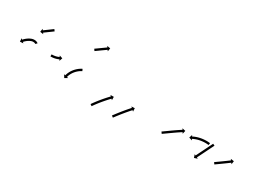

<svg xmlns="http://www.w3.org/2000/svg" viewBox="-3 -1065 2269 1627"><g transform="rotate(30 1131.5 -251.5)"><path d="M275.3 -389.1C275.6 -389.3 275.9 -389.5 276.2 -389.7L264.3 -405.9C264 -405.7 263.7 -405.4 263.4 -405.2C262.6 -404.6 261.8 -404 260.9 -403.4C259.6 -402.4 258.3 -401.5 257 -400.5C255.3 -399.3 253.6 -398 251.9 -396.8C249.9 -395.3 247.9 -393.8 245.9 -392.4C243.7 -390.7 241.4 -389.1 239.2 -387.4C236.8 -385.7 234.4 -383.9 232 -382.2C229.5 -380.4 227 -378.6 224.6 -376.7C222.1 -374.9 219.6 -373.1 217.2 -371.3C214.8 -369.6 212.4 -367.8 210 -366C207.7 -364.4 205.5 -362.8 203.2 -361.1C201.2 -359.7 199.2 -358.2 197.2 -356.7C195.5 -355.5 193.8 -354.2 192.1 -353C190.8 -352 189.5 -351.1 188.2 -350.1C187.4 -349.5 186.5 -348.9 185.7 -348.3C185.4 -348 185.1 -347.8 184.8 -347.6L177 -358.2L172 -325.8L204.4 -320.8L196.6 -331.5C196.9 -331.7 197.2 -331.9 197.5 -332.1C198.3 -332.7 199.2 -333.4 200 -334C201.3 -334.9 202.6 -335.9 204 -336.9C205.7 -338.1 207.3 -339.3 209 -340.6C211.1 -342.1 213.1 -343.5 215.1 -345C217.3 -346.6 219.5 -348.3 221.8 -349.9C224.2 -351.7 226.6 -353.4 229 -355.2C231.4 -357 233.9 -358.8 236.4 -360.6C238.9 -362.4 241.3 -364.2 243.8 -366C246.2 -367.8 248.6 -369.6 251 -371.3C253.2 -373 255.5 -374.6 257.7 -376.2C259.7 -377.7 261.7 -379.2 263.7 -380.6C265.4 -381.9 267.1 -383.1 268.8 -384.4C270.1 -385.3 271.4 -386.3 272.7 -387.2C273.6 -387.9 274.4 -388.5 275.3 -389.1ZM186.7 -215.9C186.9 -215.8 187 -215.6 187.2 -215.5L201.4 -229.6C201.1 -229.8 200.9 -230 200.6 -230.3C200.6 -230.3 200.6 -230.3 200.6 -230.4C200.5 -230.4 200.5 -230.5 200.5 -230.5C199.6 -231.2 198.8 -231.9 197.9 -232.6C197.9 -232.6 197.8 -232.7 197.7 -232.7C197.6 -232.8 197.6 -232.9 197.6 -232.9C196.1 -234 194.5 -234.9 192.9 -235.9C192.9 -235.9 192.7 -235.9 192.6 -236C192.5 -236.1 192.4 -236.1 192.4 -236.1C190.1 -237.3 187.7 -238.3 185.2 -239.2C185.2 -239.2 185.1 -239.3 185 -239.3C184.8 -239.4 184.7 -239.4 184.7 -239.4C181.6 -240.4 178.4 -241.1 175.2 -241.7C175.2 -241.7 175.1 -241.7 174.9 -241.8C174.8 -241.8 174.7 -241.8 174.7 -241.8C170.8 -242.3 166.9 -242.5 163.1 -242.5C163.1 -242.5 163 -242.5 162.9 -242.5C162.8 -242.5 162.7 -242.5 162.7 -242.5C158.6 -242.4 154.4 -242.1 150.3 -241.5C150.3 -241.5 150.1 -241.4 149.9 -241.4C149.8 -241.4 149.6 -241.3 149.6 -241.3C145.5 -240.4 141.4 -239.2 137.5 -237.8C137.5 -237.8 137.4 -237.7 137.3 -237.7C137.2 -237.6 137.1 -237.6 137.1 -237.6C132.6 -235.8 128.2 -233.8 123.9 -231.7C123.9 -231.7 123.8 -231.7 123.8 -231.7C123.7 -231.6 123.6 -231.6 123.6 -231.6C119.5 -229.4 115.4 -227.1 111.5 -224.7C111.5 -224.7 111.4 -224.6 111.3 -224.6C111.3 -224.6 111.2 -224.5 111.2 -224.5C107.5 -222.1 103.9 -219.6 100.3 -217C100.3 -217 100.3 -216.9 100.2 -216.9C100.2 -216.9 100.1 -216.8 100.1 -216.8C97 -214.4 93.8 -211.9 90.8 -209.3C90.8 -209.3 90.8 -209.3 90.7 -209.2C90.7 -209.2 90.6 -209.2 90.6 -209.2C88.1 -206.9 85.6 -204.6 83.2 -202.3C83.2 -202.3 83.1 -202.3 83.1 -202.3C83.1 -202.2 83 -202.2 83 -202.2C81.2 -200.4 79.3 -198.5 77.5 -196.6C77.5 -196.6 77.5 -196.6 77.5 -196.6C77.5 -196.6 77.5 -196.5 77.5 -196.5C76.3 -195.3 75.2 -194.1 74 -192.8C74 -192.8 74 -192.8 74 -192.8C74 -192.8 74 -192.8 74 -192.8C73.6 -192.3 73.2 -191.9 72.8 -191.5L63 -200.2L65 -167.5L97.7 -169.5L87.8 -178.2C88.2 -178.6 88.6 -179.1 88.9 -179.5C88.9 -179.5 88.9 -179.5 88.9 -179.4C88.9 -179.4 88.9 -179.4 88.9 -179.4C89.9 -180.6 91 -181.7 92.1 -182.9C92.1 -182.9 92 -182.8 92 -182.8C92 -182.8 92 -182.8 92 -182.8C93.7 -184.5 95.4 -186.3 97.1 -188C97.1 -188 97.1 -187.9 97 -187.9C97 -187.9 97 -187.8 97 -187.8C99.2 -190 101.6 -192.1 103.9 -194.2C103.9 -194.2 103.9 -194.2 103.8 -194.1C103.8 -194.1 103.7 -194.1 103.7 -194.1C106.6 -196.4 109.4 -198.8 112.3 -201C112.3 -201 112.3 -201 112.2 -200.9C112.2 -200.9 112.1 -200.9 112.1 -200.9C115.4 -203.3 118.8 -205.6 122.1 -207.8C122.1 -207.8 122.1 -207.7 122 -207.7C122 -207.7 121.9 -207.6 121.9 -207.6C125.5 -209.8 129.2 -211.9 132.9 -213.9C132.9 -213.9 132.8 -213.9 132.8 -213.8C132.7 -213.8 132.6 -213.7 132.6 -213.7C136.6 -215.6 140.6 -217.4 144.6 -219.1C144.6 -219.1 144.5 -219 144.4 -219C144.3 -219 144.2 -218.9 144.2 -218.9C147.4 -220.1 150.6 -221.1 153.9 -221.8C153.9 -221.8 153.7 -221.8 153.6 -221.7C153.4 -221.7 153.2 -221.7 153.2 -221.7C156.5 -222.2 159.9 -222.4 163.3 -222.5C163.3 -222.5 163.2 -222.5 163.1 -222.5C163 -222.5 163 -222.5 163 -222.5C166 -222.5 169.1 -222.3 172.2 -221.9C172.2 -221.9 172.1 -222 171.9 -222C171.8 -222 171.6 -222 171.6 -222C174 -221.6 176.5 -221 178.8 -220.3C178.8 -220.3 178.7 -220.4 178.5 -220.4C178.4 -220.4 178.3 -220.5 178.3 -220.5C180 -219.8 181.7 -219.1 183.3 -218.3C183.3 -218.3 183.2 -218.4 183.1 -218.4C183 -218.5 182.9 -218.6 182.9 -218.6C183.9 -218 184.9 -217.3 185.8 -216.7C185.8 -216.7 185.8 -216.7 185.7 -216.8C185.6 -216.9 185.5 -216.9 185.5 -216.9C186 -216.5 186.4 -216.2 186.9 -215.7C186.9 -215.7 186.8 -215.8 186.8 -215.8C186.7 -215.9 186.7 -215.9 186.7 -215.9Z M352.3 -208.5C352 -208.5 351.7 -208.5 351.4 -208.5L351.2 -188.5C351.5 -188.5 351.8 -188.5 352.1 -188.5L352.1 -188.5L352.2 -188.5C353 -188.5 353.9 -188.5 354.7 -188.5C354.7 -188.5 354.7 -188.5 354.8 -188.5C354.8 -188.5 354.8 -188.5 354.8 -188.5C356.1 -188.5 357.5 -188.5 358.8 -188.6C358.8 -188.6 358.8 -188.6 358.8 -188.6C358.8 -188.6 358.9 -188.6 358.9 -188.6C360.6 -188.6 362.3 -188.7 364 -188.8C364 -188.8 364.1 -188.8 364.1 -188.8C364.1 -188.8 364.1 -188.8 364.1 -188.8C366.2 -188.9 368.2 -189 370.2 -189.2C370.2 -189.2 370.3 -189.2 370.3 -189.2C370.3 -189.2 370.4 -189.2 370.4 -189.2C372.6 -189.4 374.9 -189.6 377.1 -189.9C377.1 -189.9 377.2 -189.9 377.2 -189.9C377.2 -189.9 377.3 -189.9 377.3 -189.9C379.7 -190.2 382 -190.6 384.4 -191C384.4 -191 384.5 -191 384.5 -191C384.5 -191 384.6 -191 384.6 -191C387 -191.4 389.5 -191.9 391.9 -192.4C391.9 -192.4 392 -192.4 392 -192.4C392 -192.4 392.1 -192.4 392.1 -192.4C394.5 -192.9 396.9 -193.5 399.3 -194.1C399.3 -194.1 399.3 -194.1 399.4 -194.1C399.4 -194.1 399.5 -194.1 399.5 -194.1C401.8 -194.7 404.1 -195.4 406.4 -196.1C406.4 -196.1 406.4 -196.1 406.4 -196.1C406.5 -196.1 406.5 -196.1 406.5 -196.1C408.6 -196.8 410.8 -197.5 412.9 -198.2C412.9 -198.2 412.9 -198.2 412.9 -198.2C413 -198.2 413 -198.2 413 -198.2C414.9 -198.9 416.8 -199.6 418.6 -200.3C418.6 -200.3 418.7 -200.4 418.7 -200.4C418.7 -200.4 418.7 -200.4 418.7 -200.4C420.3 -201 421.9 -201.7 423.4 -202.3C423.4 -202.3 423.4 -202.3 423.5 -202.3C423.5 -202.4 423.5 -202.4 423.5 -202.4C424.7 -202.9 425.9 -203.4 427.1 -204C427.1 -204 427.1 -204 427.1 -204C427.1 -204 427.1 -204 427.1 -204C427.9 -204.3 428.6 -204.7 429.4 -205.1L429.4 -205.1L429.4 -205.1C429.7 -205.2 429.9 -205.3 430.2 -205.5L436 -193.6L446.6 -224.6L415.6 -235.2L421.4 -223.4C421.1 -223.3 420.9 -223.2 420.6 -223.1L420.7 -223.1L420.7 -223.1C420 -222.7 419.3 -222.4 418.6 -222.1C418.6 -222.1 418.6 -222.1 418.7 -222.1C418.7 -222.1 418.7 -222.1 418.7 -222.1C417.6 -221.6 416.5 -221.1 415.5 -220.7C415.5 -220.7 415.5 -220.7 415.5 -220.7C415.5 -220.7 415.5 -220.7 415.5 -220.7C414.1 -220.1 412.7 -219.5 411.3 -218.9C411.3 -218.9 411.3 -219 411.3 -219C411.4 -219 411.4 -219 411.4 -219C409.7 -218.3 408 -217.7 406.2 -217.1C406.2 -217.1 406.3 -217.1 406.3 -217.1C406.3 -217.1 406.4 -217.1 406.4 -217.1C404.4 -216.4 402.5 -215.8 400.5 -215.2C400.5 -215.2 400.6 -215.2 400.6 -215.2C400.6 -215.2 400.7 -215.2 400.7 -215.2C398.6 -214.6 396.4 -214 394.3 -213.5C394.3 -213.5 394.4 -213.5 394.4 -213.5C394.4 -213.5 394.5 -213.5 394.5 -213.5C392.2 -212.9 390 -212.4 387.8 -211.9C387.8 -211.9 387.8 -211.9 387.9 -211.9C387.9 -212 387.9 -212 387.9 -212C385.7 -211.5 383.4 -211.1 381.2 -210.7C381.2 -210.7 381.2 -210.7 381.2 -210.7C381.3 -210.7 381.3 -210.7 381.3 -210.7C379.1 -210.4 376.9 -210 374.7 -209.8C374.7 -209.8 374.7 -209.8 374.7 -209.8C374.8 -209.8 374.8 -209.8 374.8 -209.8C372.7 -209.5 370.6 -209.3 368.5 -209.1C368.5 -209.1 368.6 -209.1 368.6 -209.1C368.6 -209.1 368.6 -209.1 368.6 -209.1C366.8 -209 364.9 -208.8 363 -208.7C363 -208.7 363 -208.7 363 -208.7C363.1 -208.7 363.1 -208.7 363.1 -208.7C361.5 -208.7 359.9 -208.6 358.3 -208.5C358.3 -208.5 358.3 -208.5 358.3 -208.5C358.3 -208.5 358.3 -208.5 358.3 -208.5C357.1 -208.5 355.9 -208.5 354.6 -208.5C354.6 -208.5 354.6 -208.5 354.7 -208.5C354.7 -208.5 354.7 -208.5 354.7 -208.5C353.9 -208.5 353.1 -208.5 352.3 -208.5L352.3 -208.5Z M646.7 -214.8C647.2 -215 647.7 -215.2 648.2 -215.5L639.7 -233.6C639.2 -233.3 638.7 -233.1 638.2 -232.9C638.2 -232.9 638.2 -232.9 638.1 -232.8C638.1 -232.8 638.1 -232.8 638.1 -232.8C636.6 -232.1 635.2 -231.4 633.7 -230.6C633.7 -230.6 633.7 -230.6 633.7 -230.6C633.6 -230.6 633.6 -230.6 633.6 -230.6C631.3 -229.4 629.1 -228.1 626.9 -226.8C626.9 -226.8 626.8 -226.8 626.8 -226.8C626.7 -226.8 626.7 -226.7 626.7 -226.7C623.8 -225 621 -223.2 618.2 -221.4C618.2 -221.4 618.1 -221.3 618.1 -221.3C618 -221.3 618 -221.3 618 -221.3C614.7 -219 611.4 -216.6 608.2 -214.2C608.2 -214.2 608.2 -214.2 608.2 -214.2C608.1 -214.1 608.1 -214.1 608.1 -214.1C604.5 -211.3 601.1 -208.4 597.7 -205.5C597.7 -205.5 597.7 -205.4 597.6 -205.4C597.6 -205.4 597.5 -205.3 597.5 -205.3C594 -202.1 590.5 -198.7 587.1 -195.3C587.1 -195.3 587.1 -195.3 587 -195.2C587 -195.2 586.9 -195.1 586.9 -195.1C583.5 -191.5 580.2 -187.8 577 -184C577 -184 576.9 -184 576.9 -183.9C576.8 -183.9 576.8 -183.8 576.8 -183.8C573.7 -180 570.7 -176 567.8 -172C567.8 -172 567.7 -172 567.7 -171.9C567.7 -171.9 567.6 -171.8 567.6 -171.8C564.9 -167.9 562.3 -163.9 559.8 -159.8C559.8 -159.8 559.8 -159.7 559.7 -159.7C559.7 -159.6 559.7 -159.5 559.7 -159.5C557.4 -155.7 555.3 -151.8 553.3 -147.8C553.3 -147.8 553.2 -147.7 553.2 -147.7C553.2 -147.6 553.2 -147.6 553.2 -147.6C551.4 -144 549.8 -140.4 548.2 -136.7C548.2 -136.7 548.2 -136.6 548.2 -136.6C548.2 -136.5 548.1 -136.5 548.1 -136.5C546.9 -133.4 545.7 -130.2 544.6 -127.1C544.6 -127.1 544.6 -127 544.5 -127C544.5 -126.9 544.5 -126.9 544.5 -126.9C543.7 -124.4 542.9 -122 542.1 -119.5C542.1 -119.5 542.1 -119.5 542.1 -119.4C542.1 -119.4 542.1 -119.4 542.1 -119.4C541.6 -117.8 541.2 -116.2 540.8 -114.6C540.8 -114.6 540.8 -114.5 540.8 -114.5C540.8 -114.5 540.8 -114.5 540.8 -114.5C540.6 -113.9 540.5 -113.4 540.3 -112.8L527.6 -116.1L544.3 -87.9L572.5 -104.6L559.7 -107.9C559.8 -108.4 560 -109 560.1 -109.5C560.1 -109.5 560.1 -109.5 560.1 -109.5C560.1 -109.4 560.1 -109.4 560.1 -109.4C560.5 -110.9 560.9 -112.4 561.3 -113.8C561.3 -113.8 561.3 -113.8 561.3 -113.8C561.3 -113.8 561.3 -113.7 561.3 -113.7C562 -116 562.7 -118.3 563.5 -120.5C563.5 -120.5 563.5 -120.5 563.4 -120.4C563.4 -120.4 563.4 -120.4 563.4 -120.4C564.4 -123.3 565.6 -126.2 566.7 -129C566.7 -129 566.7 -129 566.7 -128.9C566.6 -128.9 566.6 -128.8 566.6 -128.8C568.1 -132.2 569.6 -135.6 571.2 -138.9C571.2 -138.9 571.2 -138.8 571.1 -138.8C571.1 -138.7 571.1 -138.7 571.1 -138.7C573 -142.4 574.9 -146 577 -149.6C577 -149.6 577 -149.5 576.9 -149.4C576.9 -149.4 576.9 -149.3 576.9 -149.3C579.2 -153.1 581.6 -156.9 584.1 -160.5C584.1 -160.5 584.1 -160.5 584 -160.4C584 -160.4 584 -160.3 584 -160.3C586.7 -164 589.5 -167.7 592.4 -171.3C592.4 -171.3 592.3 -171.2 592.3 -171.2C592.2 -171.1 592.2 -171.1 592.2 -171.1C595.2 -174.6 598.3 -178.1 601.5 -181.4C601.5 -181.4 601.4 -181.4 601.4 -181.3C601.3 -181.3 601.3 -181.2 601.3 -181.2C604.5 -184.4 607.7 -187.5 611 -190.6C611 -190.6 611 -190.5 610.9 -190.5C610.9 -190.4 610.8 -190.4 610.8 -190.4C614 -193.1 617.2 -195.8 620.5 -198.4C620.5 -198.4 620.4 -198.4 620.4 -198.3C620.3 -198.3 620.3 -198.3 620.3 -198.3C623.2 -200.5 626.3 -202.7 629.3 -204.8C629.3 -204.8 629.3 -204.7 629.2 -204.7C629.2 -204.7 629.1 -204.6 629.1 -204.6C631.7 -206.3 634.3 -208 637 -209.6C637 -209.6 637 -209.6 636.9 -209.5C636.9 -209.5 636.8 -209.5 636.8 -209.5C638.9 -210.7 640.9 -211.8 643 -212.9C643 -212.9 642.9 -212.9 642.9 -212.9C642.9 -212.9 642.9 -212.8 642.9 -212.8C644.2 -213.5 645.5 -214.2 646.8 -214.8C646.8 -214.8 646.8 -214.8 646.8 -214.8C646.8 -214.8 646.7 -214.8 646.7 -214.8Z M641.3 -431.3C640.9 -431 640.6 -430.8 640.2 -430.5L651.8 -414.2C652.2 -414.5 652.5 -414.7 652.9 -415C653.8 -415.7 654.8 -416.4 655.8 -417C657.3 -418.1 658.8 -419.2 660.3 -420.2C662.2 -421.6 664.1 -423 666.1 -424.4C668.4 -426 670.7 -427.7 673 -429.3C675.5 -431.2 678.1 -433 680.7 -434.8C683.4 -436.8 686.2 -438.7 688.9 -440.7C691.7 -442.7 694.6 -444.7 697.4 -446.7C700.3 -448.8 703.1 -450.8 705.9 -452.8C708.7 -454.8 711.4 -456.7 714.2 -458.7C716.7 -460.5 719.3 -462.3 721.9 -464.2C724.2 -465.8 726.5 -467.4 728.8 -469.1C730.7 -470.5 732.6 -471.9 734.6 -473.2C736.1 -474.3 737.6 -475.4 739.1 -476.4C740 -477.1 741 -477.8 742 -478.5C742.3 -478.8 742.7 -479 743 -479.2L750.6 -468.5L756.1 -500.8L723.7 -506.2L731.4 -495.5C731 -495.3 730.7 -495 730.4 -494.8C729.4 -494.1 728.4 -493.4 727.5 -492.7C726 -491.7 724.5 -490.6 723 -489.5C721 -488.1 719.1 -486.8 717.1 -485.4C714.8 -483.7 712.5 -482.1 710.2 -480.4C707.7 -478.6 705.1 -476.8 702.5 -475C699.8 -473 697.1 -471 694.3 -469.1C691.5 -467.1 688.6 -465 685.8 -463C683 -461 680.1 -459 677.3 -457C674.6 -455 671.8 -453.1 669.1 -451.1C666.5 -449.3 663.9 -447.4 661.4 -445.6C659.1 -444 656.8 -442.3 654.5 -440.7C652.5 -439.3 650.6 -437.9 648.6 -436.5C647.1 -435.5 645.6 -434.4 644.1 -433.3C643.2 -432.6 642.2 -432 641.3 -431.3Z M848.9 -10.5C848.5 -9.9 848.1 -9.2 847.7 -8.6L864.4 2.4C864.8 1.8 865.2 1.2 865.6 0.6L865.5 0.6L865.5 0.6C866.6 -1 867.7 -2.6 868.9 -4.3C868.9 -4.3 868.9 -4.2 868.8 -4.2C868.8 -4.2 868.8 -4.2 868.8 -4.2C870.5 -6.7 872.3 -9.2 874 -11.6C874 -11.6 874 -11.6 874 -11.6C874 -11.6 874 -11.6 874 -11.6C876.3 -14.7 878.5 -17.9 880.8 -21L880.8 -21L880.8 -21C883.5 -24.6 886.2 -28.3 889 -31.9L889 -31.9L889 -31.9C892 -35.9 895.1 -40 898.2 -44L898.2 -44L898.2 -44C901.6 -48.2 904.9 -52.5 908.3 -56.7L908.3 -56.7L908.3 -56.7C911.8 -61 915.3 -65.4 918.9 -69.7L918.9 -69.7L918.9 -69.7C922.4 -74 926 -78.3 929.7 -82.6L929.6 -82.5L929.6 -82.5C933.1 -86.6 936.7 -90.8 940.2 -94.8L940.2 -94.8L940.2 -94.8C943.6 -98.6 946.9 -102.4 950.3 -106.2L950.3 -106.2L950.3 -106.2C953.3 -109.6 956.4 -112.9 959.5 -116.3L959.5 -116.3L959.4 -116.3C962.1 -119.1 964.7 -121.9 967.3 -124.7L967.3 -124.7L967.3 -124.7C969.3 -126.9 971.4 -129 973.4 -131.2L973.4 -131.1L973.4 -131.1C974.7 -132.5 976 -133.9 977.4 -135.3L977.4 -135.3L977.4 -135.3C977.8 -135.8 978.3 -136.2 978.8 -136.7L988.2 -127.5L987.8 -160.3L955 -159.8L964.4 -150.7C964 -150.2 963.5 -149.7 963 -149.2L963 -149.2L963 -149.2C961.6 -147.8 960.3 -146.4 959 -145L959 -145L958.9 -145C956.9 -142.8 954.8 -140.6 952.7 -138.4L952.7 -138.4L952.7 -138.4C950 -135.5 947.4 -132.7 944.7 -129.8L944.7 -129.8L944.7 -129.8C941.6 -126.4 938.5 -123 935.4 -119.6L935.4 -119.6L935.4 -119.5C932 -115.7 928.6 -111.9 925.2 -108L925.2 -108L925.2 -108C921.6 -103.8 918 -99.7 914.4 -95.5L914.4 -95.5L914.4 -95.5C910.7 -91.1 907.1 -86.8 903.5 -82.4L903.5 -82.4L903.4 -82.4C899.9 -78 896.3 -73.6 892.7 -69.2L892.7 -69.2L892.7 -69.2C889.3 -64.9 885.9 -60.6 882.5 -56.3L882.5 -56.3L882.4 -56.3C879.3 -52.2 876.2 -48.1 873 -44L873 -44L873 -44C870.2 -40.3 867.5 -36.6 864.7 -32.9L864.7 -32.8L864.7 -32.8C862.3 -29.6 860 -26.4 857.7 -23.2C857.7 -23.2 857.7 -23.2 857.7 -23.2C857.7 -23.2 857.7 -23.2 857.7 -23.2C855.9 -20.7 854.1 -18.1 852.4 -15.6C852.4 -15.6 852.4 -15.6 852.4 -15.6C852.4 -15.6 852.4 -15.6 852.4 -15.6C851.2 -13.9 850.1 -12.2 848.9 -10.5L848.9 -10.5ZM1054.2 -17.1C1053.8 -16.5 1053.4 -16 1053 -15.5L1069 -3.5C1069.4 -4 1069.8 -4.6 1070.2 -5.1C1071.3 -6.6 1072.5 -8.1 1073.6 -9.6C1075.3 -11.9 1077.1 -14.3 1078.9 -16.6L1078.9 -16.6L1078.9 -16.6C1081.2 -19.6 1083.5 -22.7 1085.8 -25.7L1085.8 -25.7L1085.8 -25.7C1088.5 -29.3 1091.3 -32.8 1094 -36.4L1094 -36.4L1094 -36.4C1097.1 -40.4 1100.2 -44.3 1103.3 -48.3L1103.3 -48.3L1103.2 -48.3C1106.6 -52.5 1109.9 -56.7 1113.2 -60.9L1113.2 -60.9L1113.2 -60.9C1116.7 -65.3 1120.2 -69.6 1123.7 -73.9L1123.7 -73.9L1123.6 -73.9C1127.1 -78.2 1130.7 -82.5 1134.2 -86.8L1134.2 -86.8L1134.2 -86.8C1137.6 -91 1141.1 -95.1 1144.5 -99.3L1144.5 -99.2L1144.5 -99.2C1147.7 -103.1 1151 -107 1154.3 -110.8L1154.3 -110.8L1154.3 -110.8C1157.2 -114.2 1160.2 -117.6 1163.1 -121.1L1163.1 -121L1163.1 -121C1165.6 -123.9 1168.2 -126.8 1170.7 -129.7L1170.7 -129.7L1170.7 -129.7C1172.7 -131.9 1174.6 -134.1 1176.6 -136.3L1176.6 -136.3L1176.6 -136.3C1177.9 -137.7 1179.1 -139.1 1180.4 -140.5L1180.4 -140.5L1180.4 -140.5C1180.9 -141 1181.3 -141.5 1181.8 -142L1191.5 -133.1L1190 -165.9L1157.2 -164.3L1167 -155.4C1166.5 -154.9 1166.1 -154.4 1165.6 -153.9L1165.6 -153.9L1165.6 -153.9C1164.3 -152.5 1163 -151.1 1161.7 -149.6L1161.7 -149.6L1161.7 -149.6C1159.7 -147.4 1157.7 -145.2 1155.7 -142.9L1155.7 -142.9L1155.7 -142.9C1153.2 -140 1150.6 -137.1 1148.1 -134.2L1148.1 -134.2L1148 -134.2C1145 -130.7 1142.1 -127.3 1139.1 -123.8L1139.1 -123.8L1139.1 -123.8C1135.8 -119.9 1132.5 -116 1129.2 -112.1L1129.2 -112.1L1129.2 -112.1C1125.7 -107.9 1122.2 -103.7 1118.8 -99.5L1118.7 -99.5L1118.7 -99.5C1115.2 -95.2 1111.6 -90.9 1108.1 -86.5L1108.1 -86.5L1108.1 -86.5C1104.6 -82.1 1101.1 -77.8 1097.6 -73.4L1097.6 -73.4L1097.6 -73.4C1094.2 -69.1 1090.9 -64.9 1087.5 -60.6L1087.5 -60.6L1087.5 -60.6C1084.4 -56.6 1081.3 -52.6 1078.2 -48.6L1078.2 -48.6L1078.2 -48.6C1075.4 -45 1072.6 -41.4 1069.9 -37.8L1069.9 -37.8L1069.9 -37.8C1067.6 -34.8 1065.3 -31.7 1062.9 -28.7L1062.9 -28.7L1062.9 -28.7C1061.2 -26.3 1059.4 -24 1057.6 -21.6C1056.5 -20.1 1055.3 -18.6 1054.2 -17.1Z M1486.2 -108.9C1485.6 -108.5 1485.1 -108.1 1484.5 -107.8L1496 -91.4C1496.5 -91.7 1497.1 -92.1 1497.6 -92.5C1499.1 -93.6 1500.7 -94.6 1502.2 -95.7C1504.6 -97.4 1506.9 -99 1509.3 -100.7C1512.4 -102.9 1515.4 -105 1518.5 -107.2C1522.1 -109.8 1525.8 -112.3 1529.4 -114.9C1533.5 -117.8 1537.5 -120.7 1541.6 -123.6C1545.9 -126.7 1550.3 -129.8 1554.6 -132.9C1559.1 -136.1 1563.6 -139.3 1568.1 -142.5L1568.1 -142.4L1568.1 -142.4C1572.7 -145.6 1577.2 -148.8 1581.7 -152L1581.7 -152L1581.7 -152C1586.1 -155.1 1590.5 -158.1 1595 -161.2L1595 -161.2L1594.9 -161.2C1599.1 -164 1603.3 -166.9 1607.5 -169.7L1607.4 -169.7L1607.4 -169.7C1611.2 -172.2 1615 -174.7 1618.7 -177.2L1618.7 -177.2L1618.7 -177.2C1621.9 -179.3 1625.1 -181.4 1628.3 -183.5L1628.3 -183.5L1628.3 -183.5C1630.8 -185.1 1633.3 -186.7 1635.8 -188.3L1635.8 -188.3L1635.8 -188.3C1637.4 -189.3 1639 -190.3 1640.6 -191.3L1640.6 -191.3L1640.6 -191.3C1641.2 -191.7 1641.8 -192.1 1642.4 -192.4L1649.3 -181.2L1656.7 -213.2L1624.8 -220.5L1631.8 -209.4C1631.2 -209 1630.6 -208.6 1630 -208.3L1630 -208.3L1630 -208.3C1628.4 -207.2 1626.7 -206.2 1625.1 -205.2L1625.1 -205.2L1625.1 -205.2C1622.5 -203.5 1620 -201.9 1617.5 -200.3L1617.5 -200.3L1617.5 -200.3C1614.2 -198.2 1611 -196 1607.7 -193.9L1607.7 -193.9L1607.7 -193.9C1603.9 -191.4 1600.1 -188.8 1596.3 -186.3L1596.3 -186.2L1596.2 -186.2C1592 -183.4 1587.8 -180.5 1583.6 -177.7L1583.6 -177.6L1583.6 -177.6C1579.2 -174.6 1574.7 -171.5 1570.3 -168.4L1570.3 -168.4L1570.3 -168.4C1565.7 -165.2 1561.1 -162 1556.6 -158.8L1556.6 -158.8L1556.6 -158.8C1552.1 -155.6 1547.5 -152.4 1543 -149.2C1538.7 -146.1 1534.3 -143 1530 -139.9C1525.9 -137 1521.9 -134.1 1517.8 -131.2C1514.2 -128.7 1510.6 -126.1 1506.9 -123.5C1503.9 -121.3 1500.8 -119.2 1497.8 -117C1495.4 -115.4 1493.1 -113.7 1490.7 -112.1C1489.2 -111 1487.7 -109.9 1486.2 -108.9ZM1886.4 -208.3C1886.7 -208.2 1887.1 -208.1 1887.4 -208.1L1890.6 -227.8C1890.2 -227.9 1889.8 -228 1889.5 -228C1889.5 -228 1889.4 -228 1889.4 -228C1889.4 -228 1889.4 -228 1889.4 -228C1887.7 -228.3 1886.1 -228.5 1884.5 -228.7C1884.5 -228.7 1884.5 -228.7 1884.5 -228.7C1884.4 -228.7 1884.4 -228.7 1884.4 -228.7C1881.8 -229 1879.1 -229.2 1876.5 -229.4C1876.5 -229.4 1876.5 -229.4 1876.4 -229.4C1876.4 -229.4 1876.4 -229.4 1876.4 -229.4C1872.9 -229.7 1869.4 -229.9 1865.9 -230C1865.9 -230 1865.9 -230 1865.9 -230C1865.8 -230 1865.8 -230 1865.8 -230C1861.6 -230.1 1857.5 -230.2 1853.3 -230.2C1853.3 -230.2 1853.3 -230.2 1853.2 -230.2C1853.2 -230.2 1853.2 -230.2 1853.2 -230.2C1848.5 -230.1 1843.8 -229.9 1839.2 -229.7C1839.2 -229.7 1839.1 -229.7 1839.1 -229.7C1839.1 -229.7 1839 -229.7 1839 -229.7C1834.1 -229.4 1829.1 -229 1824.1 -228.5C1824.1 -228.5 1824.1 -228.5 1824.1 -228.5C1824 -228.5 1824 -228.5 1824 -228.5C1818.9 -227.9 1813.8 -227.2 1808.7 -226.5C1808.7 -226.5 1808.7 -226.5 1808.6 -226.5C1808.6 -226.4 1808.5 -226.4 1808.5 -226.4C1803.5 -225.6 1798.5 -224.6 1793.5 -223.6C1793.5 -223.6 1793.4 -223.6 1793.4 -223.6C1793.3 -223.5 1793.3 -223.5 1793.3 -223.5C1788.5 -222.4 1783.7 -221.2 1778.9 -219.9C1778.9 -219.9 1778.9 -219.9 1778.8 -219.9C1778.8 -219.9 1778.7 -219.9 1778.7 -219.9C1774.3 -218.6 1769.9 -217.3 1765.5 -215.8C1765.5 -215.8 1765.5 -215.8 1765.4 -215.8C1765.4 -215.8 1765.4 -215.8 1765.4 -215.8C1761.5 -214.4 1757.6 -213 1753.7 -211.5C1753.7 -211.5 1753.7 -211.5 1753.6 -211.5C1753.6 -211.5 1753.6 -211.5 1753.6 -211.5C1750.3 -210.2 1747.1 -208.8 1743.9 -207.4C1743.9 -207.4 1743.9 -207.4 1743.9 -207.4C1743.8 -207.4 1743.8 -207.4 1743.8 -207.4C1741.3 -206.3 1738.9 -205.2 1736.5 -204C1736.5 -204 1736.5 -204 1736.4 -204C1736.4 -204 1736.4 -204 1736.4 -204C1734.8 -203.2 1733.3 -202.5 1731.7 -201.7C1731.7 -201.7 1731.7 -201.7 1731.7 -201.7C1731.7 -201.7 1731.7 -201.7 1731.7 -201.7C1731.2 -201.4 1730.6 -201.1 1730.1 -200.8L1724.1 -212.6L1714 -181.4L1745.2 -171.3L1739.2 -183C1739.7 -183.3 1740.2 -183.6 1740.7 -183.8C1740.7 -183.8 1740.7 -183.8 1740.7 -183.8C1740.7 -183.8 1740.7 -183.8 1740.7 -183.8C1742.2 -184.5 1743.6 -185.3 1745.1 -186C1745.1 -186 1745.1 -186 1745.1 -186C1745.1 -185.9 1745 -185.9 1745 -185.9C1747.3 -187 1749.7 -188.1 1752 -189.1C1752 -189.1 1752 -189.1 1751.9 -189.1C1751.9 -189.1 1751.9 -189.1 1751.9 -189.1C1754.9 -190.4 1758 -191.7 1761 -192.9C1761 -192.9 1761 -192.9 1761 -192.9C1760.9 -192.9 1760.9 -192.8 1760.9 -192.8C1764.5 -194.2 1768.2 -195.6 1771.9 -196.9C1771.9 -196.9 1771.9 -196.9 1771.8 -196.8C1771.8 -196.8 1771.8 -196.8 1771.8 -196.8C1775.9 -198.2 1780.1 -199.5 1784.3 -200.7C1784.3 -200.7 1784.3 -200.7 1784.2 -200.7C1784.2 -200.6 1784.1 -200.6 1784.1 -200.6C1788.7 -201.9 1793.2 -203 1797.8 -204C1797.8 -204 1797.7 -204 1797.7 -204C1797.6 -204 1797.6 -204 1797.6 -204C1802.4 -205 1807.1 -205.9 1811.9 -206.7C1811.9 -206.7 1811.9 -206.7 1811.8 -206.7C1811.8 -206.7 1811.7 -206.7 1811.7 -206.7C1816.6 -207.4 1821.4 -208.1 1826.3 -208.6C1826.3 -208.6 1826.2 -208.6 1826.2 -208.6C1826.1 -208.6 1826.1 -208.6 1826.1 -208.6C1830.8 -209.1 1835.5 -209.5 1840.3 -209.8C1840.3 -209.8 1840.2 -209.8 1840.2 -209.8C1840.2 -209.8 1840.1 -209.8 1840.1 -209.8C1844.6 -210 1849 -210.1 1853.5 -210.2C1853.5 -210.2 1853.5 -210.2 1853.4 -210.2C1853.4 -210.2 1853.4 -210.2 1853.4 -210.2C1857.3 -210.2 1861.3 -210.1 1865.2 -210C1865.2 -210 1865.2 -210 1865.2 -210C1865.1 -210 1865.1 -210 1865.1 -210C1868.4 -209.9 1871.7 -209.7 1875 -209.5C1875 -209.5 1874.9 -209.5 1874.9 -209.5C1874.9 -209.5 1874.8 -209.5 1874.8 -209.5C1877.3 -209.3 1879.8 -209.1 1882.2 -208.8C1882.2 -208.8 1882.2 -208.8 1882.2 -208.8C1882.1 -208.8 1882.1 -208.8 1882.1 -208.8C1883.5 -208.6 1885 -208.4 1886.5 -208.2C1886.5 -208.2 1886.4 -208.2 1886.4 -208.2C1886.4 -208.2 1886.4 -208.3 1886.4 -208.3ZM1931.7 -224.6C1932.4 -225.9 1933 -227.3 1933.6 -228.6L1915.5 -237C1914.9 -235.8 1914.4 -234.6 1913.8 -233.5C1913 -231.8 1912.2 -230.1 1911.3 -228.4C1910 -225.8 1908.7 -223.2 1907.5 -220.6C1905.8 -217.2 1904.1 -213.8 1902.4 -210.5C1900.5 -206.4 1898.5 -202.4 1896.5 -198.4C1894.3 -194 1892.1 -189.5 1889.9 -185C1887.5 -180.3 1885.2 -175.5 1882.8 -170.7C1880.4 -165.8 1877.9 -160.8 1875.5 -155.9C1873 -151 1870.6 -146 1868.2 -141.1C1865.8 -136.3 1863.4 -131.6 1861.1 -126.8C1858.9 -122.3 1856.7 -117.8 1854.4 -113.4C1852.5 -109.4 1850.5 -105.4 1848.5 -101.4C1846.8 -98 1845.2 -94.6 1843.5 -91.2C1842.2 -88.6 1840.9 -86 1839.6 -83.4C1838.8 -81.7 1838 -80 1837.1 -78.4C1836.8 -77.8 1836.5 -77.2 1836.2 -76.6L1824.4 -82.4L1834.9 -51.4L1866 -61.9L1854.2 -67.7C1854.5 -68.3 1854.8 -68.9 1855 -69.5C1855.9 -71.2 1856.7 -72.8 1857.5 -74.5C1858.8 -77.1 1860.1 -79.7 1861.4 -82.3C1863.1 -85.7 1864.8 -89.1 1866.4 -92.5C1868.4 -96.5 1870.4 -100.5 1872.4 -104.5C1874.6 -109 1876.8 -113.4 1879 -117.9C1881.4 -122.7 1883.7 -127.5 1886.1 -132.2C1888.5 -137.2 1891 -142.1 1893.4 -147C1895.8 -152 1898.3 -156.9 1900.7 -161.8C1903.1 -166.6 1905.4 -171.4 1907.8 -176.2C1910 -180.6 1912.2 -185.1 1914.4 -189.6C1916.4 -193.6 1918.4 -197.6 1920.4 -201.6C1922 -205 1923.7 -208.4 1925.4 -211.7C1926.7 -214.4 1928 -217 1929.3 -219.6C1930.1 -221.3 1930.9 -222.9 1931.7 -224.6Z M2001.6 -107.2C2001.2 -106.9 2000.7 -106.5 2000.3 -106.2L2011.9 -89.9C2012.3 -90.2 2012.7 -90.6 2013.2 -90.9C2014.4 -91.8 2015.7 -92.7 2017 -93.5C2018.9 -94.9 2020.8 -96.3 2022.8 -97.7C2025.3 -99.5 2027.8 -101.3 2030.4 -103.1C2033.3 -105.2 2036.3 -107.3 2039.3 -109.4C2042.6 -111.8 2045.9 -114.1 2049.3 -116.5C2052.8 -119 2056.4 -121.6 2059.9 -124.1C2063.6 -126.7 2067.2 -129.3 2070.9 -132C2074.5 -134.6 2078.2 -137.2 2081.8 -139.8L2081.8 -139.8L2081.8 -139.9C2085.3 -142.4 2088.9 -145 2092.4 -147.5L2092.4 -147.5L2092.4 -147.5C2095.7 -149.9 2098.9 -152.3 2102.2 -154.7L2102.2 -154.7L2102.2 -154.7C2105.2 -156.9 2108.1 -159 2111 -161.2L2111 -161.2L2111 -161.2C2113.5 -163 2116 -164.8 2118.4 -166.7C2120.3 -168.1 2122.2 -169.5 2124.1 -170.9C2125.4 -171.8 2126.6 -172.8 2127.8 -173.7C2128.2 -174 2128.7 -174.3 2129.1 -174.6L2137 -164.1L2141.6 -196.6L2109.2 -201.2L2117.1 -190.6C2116.7 -190.3 2116.2 -190 2115.8 -189.7C2114.6 -188.8 2113.4 -187.9 2112.2 -187C2110.3 -185.5 2108.4 -184.1 2106.5 -182.7C2104 -180.9 2101.6 -179.1 2099.1 -177.3L2099.1 -177.3L2099.1 -177.3C2096.2 -175.1 2093.3 -173 2090.4 -170.8L2090.4 -170.8L2090.4 -170.8C2087.1 -168.5 2083.9 -166.1 2080.6 -163.7L2080.6 -163.7L2080.6 -163.7C2077.1 -161.1 2073.6 -158.6 2070.1 -156.1L2070.1 -156.1L2070.1 -156.1C2066.5 -153.4 2062.8 -150.8 2059.2 -148.2C2055.6 -145.6 2051.9 -143 2048.3 -140.4C2044.7 -137.8 2041.2 -135.3 2037.7 -132.8C2034.3 -130.4 2031 -128.1 2027.7 -125.7C2024.7 -123.6 2021.8 -121.5 2018.8 -119.4C2016.3 -117.6 2013.7 -115.8 2011.2 -114C2009.3 -112.6 2007.3 -111.2 2005.4 -109.9C2004.1 -109 2002.9 -108.1 2001.6 -107.2Z"/></g></svg>

Font: FRB American Cursive Just Arrows Extrabold
Style: Bold Italic
Weight: 800
Italic angle: -25°
Version: Version 2.0;Modular Font Editor K font №1